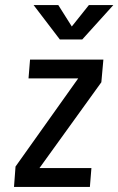

<svg xmlns="http://www.w3.org/2000/svg" viewBox="-20 -734 465 754"><path d="M135 -74H339L333 0H35L41 -80L287 -426H92L98 -500H386L378 -411ZM209 -714 262 -630 329 -714H425L303 -579H215L112 -714Z"/></svg>

Font: Share
Style: Italic
Weight: 400
Version: Version 1.002